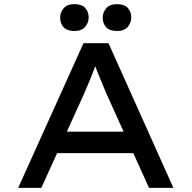

<svg xmlns="http://www.w3.org/2000/svg" viewBox="-20 -909 927 929"><path d="M68 0 384 -700H505L819 0H701L493 -460Q487 -475 478 -496.5Q469 -518 459.5 -541Q450 -564 441.5 -587Q433 -610 427 -628L456 -629Q448 -608 439.5 -585Q431 -562 422 -539.5Q413 -517 404 -496Q395 -475 387 -456L180 0ZM206 -168 248 -272H628L656 -168ZM546 -759Q511 -759 494 -777Q477 -795 477 -824Q477 -849 494 -869Q511 -889 546 -889Q581 -889 598 -871Q615 -853 615 -824Q615 -799 598 -779Q581 -759 546 -759ZM340 -759Q305 -759 288 -777Q271 -795 271 -824Q271 -849 288 -869Q305 -889 340 -889Q375 -889 392 -871Q409 -853 409 -824Q409 -799 392 -779Q375 -759 340 -759Z"/></svg>

Font: Lexend Mega
Style: Regular
Weight: 400
Designer: Bonnie Shaver-Troup, Thomas Jockin
Foundry: Lexend
Version: Version 1.007